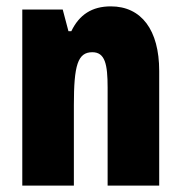

<svg xmlns="http://www.w3.org/2000/svg" viewBox="-20 -583 569 603"><path d="M328 -563C269 -563 229 -537 204 -485H195L177 -553H50V0H212V-253C212 -378 224 -419 270 -419C310 -419 318 -381 318 -308V0H480V-360C480 -489 424 -563 328 -563Z"/></svg>

Font: Noto Sans Lao Looped ExtraCondensed Black
Style: Regular
Weight: 900
Width: 2
Designer: Mark Frömberg, Ben Mitchell
Foundry: The Fontpad Ltd
Version: Version 1.002